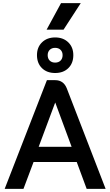

<svg xmlns="http://www.w3.org/2000/svg" viewBox="-20 -1216 710 1236"><path d="M474 -173H196L131 0H10L282 -700H335Q389 -700 410 -647L660 0H538ZM229 -271H441L336 -555H335ZM218 -861Q218 -912 250.5 -943.5Q283 -975 335 -975Q387 -975 419.5 -943.5Q452 -912 452 -861Q452 -809 420 -777.5Q388 -746 335 -746Q282 -746 250 -777.5Q218 -809 218 -861ZM383 -861Q383 -882 370 -895Q357 -908 335 -908Q313 -908 300 -895Q287 -882 287 -861Q287 -839 300 -826Q313 -813 335 -813Q357 -813 370 -826Q383 -839 383 -861ZM373 -1196H500L389 -1025H280Z"/></svg>

Font: Bai Jamjuree SemiBold
Style: Regular
Weight: 600
Version: Version 1.000; ttfautohint (v1.6)